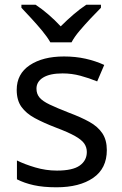

<svg xmlns="http://www.w3.org/2000/svg" viewBox="-20 -786 519 816"><path d="M434 -148Q434 -70 376 -30Q318 10 220 10Q164 10 123.5 1Q83 -8 52 -24V-104Q84 -88 129.5 -74.5Q175 -61 222 -61Q289 -61 319 -82.5Q349 -104 349 -140Q349 -160 338 -176Q327 -192 298.5 -208Q270 -224 217 -244Q165 -264 128 -284Q91 -304 71 -332Q51 -360 51 -404Q51 -472 106.5 -509Q162 -546 252 -546Q301 -546 343.5 -536.5Q386 -527 423 -510L393 -440Q359 -454 322 -464Q285 -474 246 -474Q192 -474 163.5 -456.5Q135 -439 135 -409Q135 -387 148 -371.5Q161 -356 191.5 -341.5Q222 -327 273 -307Q324 -288 360 -268Q396 -248 415 -219.5Q434 -191 434 -148ZM194 -606Q181 -629 159 -655.5Q137 -682 113 -708Q89 -734 71 -753V-766H131Q157 -749 185 -725Q213 -701 238 -674Q265 -701 293 -725Q321 -749 347 -766H409V-753Q390 -734 365.5 -708Q341 -682 318.5 -655.5Q296 -629 284 -606Z"/></svg>

Font: Noto Sans Syloti Nagri
Style: Regular
Weight: 400
Designer: Monotype Design Team
Foundry: Monotype Imaging Inc.
Version: Version 2.003; ttfautohint (v1.8.4.7-5d5b)